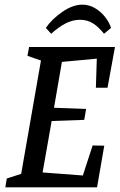

<svg xmlns="http://www.w3.org/2000/svg" viewBox="-20 -805 514 825"><path d="M392 -428 396 -553 246 -539 212 -342 350 -337 342 -290 202 -285 163 -64 336 -51 378 -180 428 -179 397 0H3L9 -38L71 -58L156 -545L98 -565L105 -603H474L442 -428ZM177 -685Q201 -721 246.5 -753Q292 -785 334 -785Q364 -785 390 -769Q416 -753 433.5 -729.5Q451 -706 457 -685L427 -660Q405 -688 380.5 -704Q356 -720 324 -720Q292 -720 262 -704.5Q232 -689 200 -660Z"/></svg>

Font: Grenze
Style: Italic
Weight: 400
Italic angle: -10°
Designer: Renata Polastri
Foundry: Omnibus-Type
Version: Version 1.002; ttfautohint (v1.8)